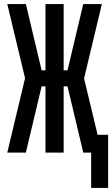

<svg xmlns="http://www.w3.org/2000/svg" viewBox="-20 -755 555 950"><path d="M431 175V0H392L314 -328H295V0H205V-328H186L108 0H16L104 -368L16 -735H108L186 -407H205V-735H295V-407H314L392 -735H484L396 -367L463 -88H515V175Z"/></svg>

Font: Iosevka Curly Semibold
Style: Regular
Weight: 600
Monospace: yes
Designer: Belleve Invis
Foundry: Belleve Invis
Version: Version 22.1.2; ttfautohint (v1.8.4)